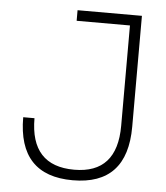

<svg xmlns="http://www.w3.org/2000/svg" viewBox="-51 -739 688 795"><g transform="rotate(5 293.0 -341.5)"><path d="M280.3 9.8Q53.7 9.8 53.7 -232.4H100.6Q100.6 -34.2 282.7 -34.2Q460.9 -34.2 460.9 -232.4V-649.4H239.3V-693.4H506.8V-232.4Q506.8 9.8 280.3 9.8Z"/></g></svg>

Font: Cascadia Code NF ExtraLight
Style: Regular
Weight: 200
Monospace: yes
Designer: Aaron Bell
Foundry: Saja Typeworks
Version: Version 2404.023; ttfautohint (v1.8.4)